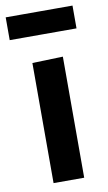

<svg xmlns="http://www.w3.org/2000/svg" viewBox="-85 -742 441 784"><g transform="rotate(-10 135.5 -350.0)"><path d="M72 0Q72 -54 72 -104.5Q72 -155 72 -217V-267Q72 -315 72 -353.8Q72 -392.5 72 -427.2Q72 -462 72 -498L199 -502Q199 -465.5 199 -430Q199 -394.5 199 -355.2Q199 -316 199 -267V-217Q199 -155 199 -104.5Q199 -54 199 0ZM-3 -606V-700.5Q28 -700.5 63 -700.5Q98 -700.5 135.5 -700.5Q173.5 -700.5 208.2 -700.5Q243 -700.5 274 -700.5V-606Q243 -606 208.2 -606Q173.5 -606 135.5 -606Q97.5 -606 62.8 -606Q28 -606 -3 -606Z"/></g></svg>

Font: Commissioner Thin SemiBold
Style: Regular
Weight: 600
Version: Version 1.000